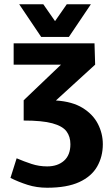

<svg xmlns="http://www.w3.org/2000/svg" viewBox="-20 -870 516 900"><path d="M201 10Q152 10 109.5 -3.5Q67 -17 29 -36L58 -128Q93 -113 128 -101.5Q163 -90 201 -90Q250 -90 280 -116.5Q310 -143 310 -194Q310 -230 291.5 -254.5Q273 -279 225.5 -292Q178 -305 91 -305V-400L266 -567H44V-667H423L426 -567L242 -399Q319 -394 367.5 -364Q416 -334 439 -289Q462 -244 462 -194Q462 -136 435.5 -89.5Q409 -43 351.5 -16.5Q294 10 201 10ZM406 -850 303 -697H173L70 -850H183L238 -771L293 -850Z"/></svg>

Font: Epunda Sans
Style: Bold
Weight: 700
Designer: Simon Atzbach
Foundry: typofactur
Version: Version 2.204; ttfautohint (v1.8.4.7-5d5b)